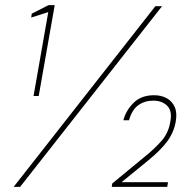

<svg xmlns="http://www.w3.org/2000/svg" viewBox="-20 -724 754 744"><path d="M110 -352 167 -677 101 -656 103 -671 168 -704H192L130 -352ZM33 0 582 -700H608L58 0ZM413 0 415 -13 541 -117Q576 -145 604.5 -176.5Q633 -208 640 -253Q648 -294 628 -314Q608 -334 574 -334Q540 -334 515.5 -316Q491 -298 480 -258H458Q468 -296 497.5 -325.5Q527 -355 577 -355Q605 -355 626 -343.5Q647 -332 657 -309.5Q667 -287 661 -253Q654 -212 629 -177.5Q604 -143 554 -102L451 -18H631L628 0Z"/></svg>

Font: DM Sans 17pt Thin
Style: Italic
Weight: 250
Italic angle: -10°
Version: Version 4.004;gftools[0.9.30]